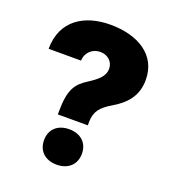

<svg xmlns="http://www.w3.org/2000/svg" viewBox="-136 -841 864 958"><g transform="rotate(20 296.0 -362.5)"><path d="M192.9 -242.2V-226.6H352.1V-242.2C352.1 -301.8 378.4 -329.6 430.7 -360.8C500 -401.4 546.4 -452.1 546.4 -538.1C546.4 -668.9 436.5 -737.3 287.1 -737.3C151.4 -737.3 38.1 -671.4 37.6 -518.6H210C210.9 -563.5 246.1 -592.3 286.1 -592.3C324.7 -592.3 355.5 -566.4 355.5 -527.8C355.5 -486.3 321.3 -460.4 276.4 -431.2C221.7 -396.5 192.9 -360.8 192.9 -242.2ZM272.5 11.2C333 11.2 373 -25.4 373 -83C373 -140.6 333 -176.8 272.5 -176.8C211.4 -176.8 171.9 -140.6 171.9 -83C171.9 -25.4 211.4 11.2 272.5 11.2Z"/></g></svg>

Font: Raveo ExtraBold
Style: Regular
Weight: 800
Designer: Jakub Foglar, Rasmus Andersson (Inter)
Foundry: Jakubfoglar.com
Version: Version 1.100;Glyphs 3.2.3 (3260)